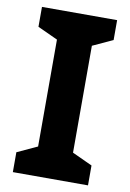

<svg xmlns="http://www.w3.org/2000/svg" viewBox="-82 -766 553 817"><g transform="rotate(10 194.5 -357.0)"><path d="M356.9 0H32.2V-85.9L119.1 -126V-587.9L32.2 -627.9V-713.9H356.9V-627.9L270 -587.9V-126L356.9 -85.9Z"/></g></svg>

Font: Droid Sans
Style: Bold
Weight: 700
Foundry: Ascender Corporation
Version: Version 1.00 build 112